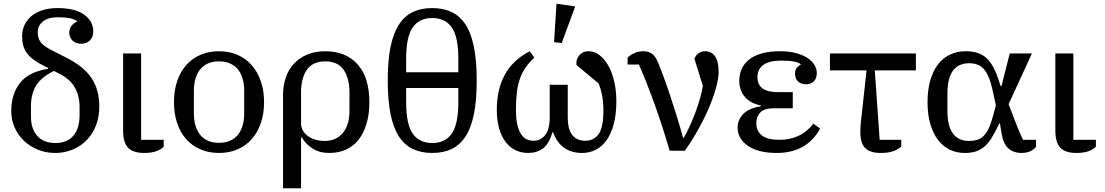

<svg xmlns="http://www.w3.org/2000/svg" viewBox="-20 -803 5885 1023"><path d="M275 12Q225 12 182 -5.5Q139 -23 107.5 -53Q76 -83 58 -123.5Q40 -164 40 -211Q40 -302 87 -361.5Q134 -421 236 -436V-441L216 -451Q182 -468 159 -485Q136 -502 122.5 -521Q109 -540 103.5 -561.5Q98 -583 98 -610Q98 -642 110.5 -669.5Q123 -697 147 -717Q171 -737 206 -748.5Q241 -760 286 -760Q380 -760 428.5 -725Q477 -690 477 -636Q477 -606 459.5 -588Q442 -570 413 -570Q384 -570 366.5 -587Q349 -604 349 -629Q349 -649 360 -664Q371 -679 390 -688V-691Q375 -701 352.5 -706Q330 -711 289 -711Q235 -711 208 -688Q181 -665 181 -632Q181 -616 184.5 -603Q188 -590 196.5 -578.5Q205 -567 220 -556.5Q235 -546 258 -534L333 -496Q380 -472 413.5 -445Q447 -418 468 -386.5Q489 -355 499 -317.5Q509 -280 509 -235Q509 -179 491 -133.5Q473 -88 441.5 -56Q410 -24 367 -6Q324 12 275 12ZM275 -41Q338 -41 371 -80Q404 -119 404 -189V-233Q404 -293 378 -338Q352 -383 293 -412L267 -425Q197 -390 171 -345Q145 -300 145 -239V-181Q145 -117 178.5 -79Q212 -41 275 -41Z M732 -518V-58H852V-21Q819 12 749 12Q689 12 662.5 -16Q636 -44 636 -107V-518Z M1147 -42Q1181 -42 1206.5 -53.5Q1232 -65 1248.5 -86Q1265 -107 1273 -135.5Q1281 -164 1281 -198V-320Q1281 -354 1273 -382.5Q1265 -411 1248.5 -432Q1232 -453 1206.5 -464.5Q1181 -476 1147 -476Q1112 -476 1087 -464.5Q1062 -453 1045.5 -432Q1029 -411 1021 -382.5Q1013 -354 1013 -320V-198Q1013 -164 1021 -135.5Q1029 -107 1045.5 -86Q1062 -65 1087 -53.5Q1112 -42 1147 -42ZM1147 12Q1093 12 1048.5 -7Q1004 -26 972.5 -61Q941 -96 924 -146.5Q907 -197 907 -259Q907 -321 924 -371Q941 -421 972.5 -456.5Q1004 -492 1048.5 -511Q1093 -530 1147 -530Q1201 -530 1245 -511Q1289 -492 1320.5 -456.5Q1352 -421 1369.5 -371Q1387 -321 1387 -259Q1387 -197 1369.5 -146.5Q1352 -96 1320.5 -61Q1289 -26 1245 -7Q1201 12 1147 12Z M1488 -297Q1488 -346 1502.5 -389Q1517 -432 1545.5 -463Q1574 -494 1616 -512Q1658 -530 1713 -530Q1823 -530 1885.5 -460Q1948 -390 1948 -259Q1948 -193 1932.5 -142.5Q1917 -92 1889.5 -57.5Q1862 -23 1822.5 -5.5Q1783 12 1735 12Q1682 12 1645 -12Q1608 -36 1588 -71H1584V200H1488ZM1709 -52Q1771 -52 1806.5 -94.5Q1842 -137 1842 -211V-310Q1842 -386 1811 -431Q1780 -476 1713 -476Q1646 -476 1615 -431Q1584 -386 1584 -310V-146Q1584 -123 1595 -105.5Q1606 -88 1623.5 -76Q1641 -64 1663.5 -58Q1686 -52 1709 -52Z M2283 12Q2226 12 2182 -8Q2138 -28 2107.5 -73Q2077 -118 2061.5 -192Q2046 -266 2046 -374Q2046 -482 2061.5 -556Q2077 -630 2107.5 -675Q2138 -720 2182 -740Q2226 -760 2283 -760Q2340 -760 2384 -740Q2428 -720 2458.5 -675Q2489 -630 2504.5 -556Q2520 -482 2520 -374Q2520 -266 2504.5 -192Q2489 -118 2458.5 -73Q2428 -28 2384 -8Q2340 12 2283 12ZM2283 -41Q2352 -41 2387 -91Q2422 -141 2422 -258V-334H2144V-258Q2144 -141 2179 -91Q2214 -41 2283 -41ZM2144 -418H2422V-490Q2422 -607 2387 -657Q2352 -707 2283 -707Q2214 -707 2179 -657Q2144 -607 2144 -490Z M2794 12Q2758 12 2727.5 -2.5Q2697 -17 2674.5 -46Q2652 -75 2639.5 -118.5Q2627 -162 2627 -219Q2627 -325 2669 -403.5Q2711 -482 2802 -530L2827 -496Q2800 -471 2781 -444Q2762 -417 2750.5 -384.5Q2739 -352 2734 -311.5Q2729 -271 2729 -219Q2729 -172 2736 -140.5Q2743 -109 2755.5 -89.5Q2768 -70 2785 -61.5Q2802 -53 2823 -53Q2860 -53 2884.5 -83Q2909 -113 2909 -180V-351H3005V-180Q3005 -113 3029.5 -83Q3054 -53 3098 -53Q3144 -53 3169.5 -88.5Q3195 -124 3195 -213Q3195 -298 3169 -359L3052 -456Q3051 -460 3051 -467Q3051 -492 3069 -511Q3087 -530 3116 -530Q3147 -530 3174 -509.5Q3201 -489 3221 -453.5Q3241 -418 3252.5 -369Q3264 -320 3264 -263Q3264 -193 3250 -141.5Q3236 -90 3212 -56Q3188 -22 3154.5 -5Q3121 12 3082 12Q2967 12 2927 -98H2923Q2906 -37 2873.5 -12.5Q2841 12 2794 12ZM2932 -578 2945 -783 3045 -769 2973 -574Z M3548 0Q3509 -134 3465.5 -254Q3422 -374 3384 -459H3324V-496Q3338 -510 3360 -520Q3382 -530 3407 -530Q3435 -530 3454 -516.5Q3473 -503 3487 -468Q3501 -434 3518 -387.5Q3535 -341 3552.5 -288Q3570 -235 3587.5 -179Q3605 -123 3619 -70H3624Q3641 -100 3657 -135.5Q3673 -171 3686.5 -207.5Q3700 -244 3710 -279.5Q3720 -315 3725 -345L3680 -490Q3687 -509 3702.5 -519.5Q3718 -530 3738 -530Q3770 -530 3789.5 -503.5Q3809 -477 3809 -418Q3809 -388 3796.5 -340.5Q3784 -293 3760.5 -236.5Q3737 -180 3703.5 -119Q3670 -58 3629 0Z M4119 12Q4020 12 3965 -26Q3910 -64 3910 -123Q3910 -164 3939.5 -195Q3969 -226 4034 -237V-241Q3978 -252 3948.5 -287Q3919 -322 3919 -373Q3919 -407 3932 -436Q3945 -465 3971.5 -486Q3998 -507 4039 -518.5Q4080 -530 4137 -530Q4183 -530 4219.5 -520.5Q4256 -511 4281 -495Q4306 -479 4319 -458Q4332 -437 4332 -414Q4332 -385 4316 -369.5Q4300 -354 4274 -354Q4248 -354 4232 -369Q4216 -384 4216 -410Q4216 -431 4226 -442.5Q4236 -454 4247 -459V-461Q4232 -471 4208.5 -475.5Q4185 -480 4143 -480Q4077 -480 4046.5 -456.5Q4016 -433 4016 -395V-390Q4016 -312 4126 -312H4204V-226H4101Q4053 -226 4031.5 -204.5Q4010 -183 4010 -150V-145Q4010 -105 4039.5 -81.5Q4069 -58 4133 -58Q4247 -58 4314 -144L4350 -118Q4278 12 4119 12Z M4782 -22Q4763 -5 4736.5 3.5Q4710 12 4672 12Q4617 12 4590.5 -13.5Q4564 -39 4564 -99Q4564 -122 4567 -155Q4570 -188 4575 -226L4597 -428H4402V-518H4860V-428H4641L4667 -58H4782Z M5500 -20Q5489 -6 5469 3Q5449 12 5423 12Q5381 12 5353 -12Q5325 -36 5315 -101L5308 -145H5304L5297 -130Q5277 -88 5258.5 -60.5Q5240 -33 5219 -17Q5198 -1 5174 5.5Q5150 12 5120 12Q5077 12 5040.5 -5.5Q5004 -23 4978 -57Q4952 -91 4937 -141.5Q4922 -192 4922 -259Q4922 -325 4937 -376Q4952 -427 4978.5 -461Q5005 -495 5042.5 -512.5Q5080 -530 5125 -530Q5157 -530 5182.5 -523Q5208 -516 5229 -499.5Q5250 -483 5266.5 -455.5Q5283 -428 5297 -388L5312 -344H5316L5360 -518H5478L5354 -248L5399 -131Q5407 -111 5415 -92.5Q5423 -74 5431 -58H5500ZM5269 -321Q5260 -362 5248.5 -390Q5237 -418 5222 -435Q5207 -452 5187.5 -459Q5168 -466 5144 -466Q5087 -466 5057.5 -426.5Q5028 -387 5028 -306V-212Q5028 -131 5057.5 -91.5Q5087 -52 5142 -52Q5166 -52 5185 -57.5Q5204 -63 5219.5 -77.5Q5235 -92 5247.5 -118Q5260 -144 5271 -185L5286 -242Z M5699 -518V-58H5819V-21Q5786 12 5716 12Q5656 12 5629.5 -16Q5603 -44 5603 -107V-518Z"/></svg>

Font: IBM Plex Serif Text
Style: Regular
Weight: 450
Designer: Mike Abbink, Paul van der Laan, Pieter van Rosmalen
Foundry: Bold Monday
Version: Version 3.001